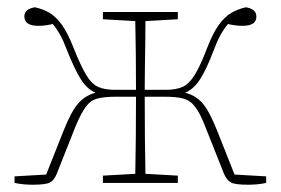

<svg xmlns="http://www.w3.org/2000/svg" viewBox="-20 -503 772 528"><path d="M712 0Q698 3 685.5 4Q673 5 662 5Q627 5 615.5 -1Q604 -7 596 -25L544 -156Q530 -192 516.5 -209.5Q503 -227 484 -232Q465 -237 434 -237H378Q378 -179 378.5 -121Q379 -63 380 -25L469 -20V0H263V-20L352 -25Q353 -64 353.5 -123Q354 -182 354 -237H298Q267 -237 248 -232Q229 -227 216 -209.5Q203 -192 188 -156L136 -25Q129 -7 117 -1Q105 5 70 5Q59 5 46.5 4Q34 3 20 0V-18L107 -23L155 -144Q176 -197 195.5 -219Q215 -241 243 -248Q219 -258 202 -285.5Q185 -313 165 -363Q154 -392 145 -408Q136 -424 125 -437Q117 -435 107 -433.5Q97 -432 85 -432Q47 -432 47 -458Q47 -469 55 -475Q63 -481 76 -483Q99 -478 116.5 -467.5Q134 -457 150 -435Q166 -413 182 -372Q202 -322 217 -297Q232 -272 250 -264Q268 -256 296 -256H354Q354 -301 353.5 -354.5Q353 -408 352 -445L263 -450V-470H469V-450L380 -445Q380 -419 379.5 -385.5Q379 -352 378.5 -318Q378 -284 378 -256H436Q464 -256 482 -264Q500 -272 515.5 -297Q531 -322 550 -372Q566 -413 582 -435Q598 -457 616 -467.5Q634 -478 656 -483Q669 -481 677 -475Q685 -469 685 -457Q685 -432 647 -432Q635 -432 625 -433.5Q615 -435 607 -437Q596 -424 587 -408Q578 -392 567 -363Q548 -313 530.5 -285.5Q513 -258 489 -248Q518 -241 537 -219Q556 -197 577 -144L625 -23L712 -18Z"/></svg>

Font: Source Serif Pro ExtraLight
Style: Regular
Weight: 200
Designer: Frank Grießhammer
Foundry: Adobe Systems Incorporated
Version: Version 3.001;hotconv 1.0.111;makeotfexe 2.5.65597